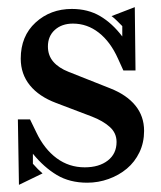

<svg xmlns="http://www.w3.org/2000/svg" viewBox="-20 -503 449 537"><path d="M184 -437Q153 -437 133.5 -419.5Q114 -402 114 -373Q114 -348 129 -330.5Q144 -313 172 -302L288 -256Q334 -238 358.5 -208Q383 -178 383 -137Q383 -104 370 -77Q357 -50 335 -31.5Q313 -13 284 -2.5Q255 8 224 8Q175 8 139 -13.5Q103 -35 72 -73V-45Q79 -37 86 -30Q93 -23 99 -18L33 14L30 -169H64L82 -132Q104 -86 138.5 -60.5Q173 -35 217 -35Q257 -35 281.5 -54Q306 -73 306 -106Q306 -131 287 -148Q268 -165 237 -177L137 -215Q89 -233 63.5 -264.5Q38 -296 38 -339Q38 -402 79.5 -440Q121 -478 181 -478Q226 -478 260 -458Q294 -438 322 -401V-430Q315 -437 307 -445Q299 -453 292 -458L357 -483L359 -306H325L310 -339Q289 -386 256.5 -411.5Q224 -437 184 -437Z"/></svg>

Font: Redaction
Style: Regular
Weight: 400
Designer: Jeremy Mickel / Forest Young
Foundry: MCKL
Version: Version 2.001; Redaction